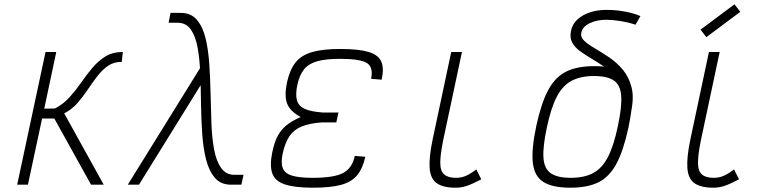

<svg xmlns="http://www.w3.org/2000/svg" viewBox="-20 -860 3640 894"><path d="M60 0 192 -618H242L186 -354L236 -355Q275 -375 304.5 -408Q334 -441 359 -477Q384 -513 411 -545Q438 -577 471.5 -597.5Q505 -618 552 -618L547 -572Q510 -572 483 -553.5Q456 -535 433 -505Q410 -475 388 -442Q366 -409 340 -379.5Q314 -350 279 -332L463 0H404L233 -308H176L110 0Z M1056 0Q1008 0 980.5 -32Q953 -64 939.5 -117.5Q926 -171 921.5 -238Q917 -305 916 -377Q915 -449 912.5 -516Q910 -583 900.5 -636.5Q891 -690 869 -722Q847 -754 807 -754H765L774 -800H822Q869 -800 896.5 -768Q924 -736 937 -682.5Q950 -629 954.5 -562Q959 -495 960.5 -423Q962 -351 964.5 -284Q967 -217 977 -163.5Q987 -110 1009.5 -78Q1032 -46 1072 -46H1114L1104 0ZM575 0 929 -571 932 -492 627 0Z M1436 14Q1352 14 1306 -1.5Q1260 -17 1247.5 -53.5Q1235 -90 1248 -152Q1257 -196 1272 -225Q1287 -254 1312.5 -275.5Q1338 -297 1380 -315Q1332 -341 1317.5 -376Q1303 -411 1316 -475Q1329 -535 1356 -569Q1383 -603 1433 -617.5Q1483 -632 1564 -632Q1649 -632 1695 -618.5Q1741 -605 1755 -574Q1769 -543 1757 -489L1708 -493Q1719 -547 1688.5 -566.5Q1658 -586 1563 -586Q1498 -586 1458 -575Q1418 -564 1396.5 -538Q1375 -512 1365 -467Q1355 -421 1362.5 -393.5Q1370 -366 1399 -353Q1428 -340 1484 -336H1556L1546 -290H1478Q1421 -286 1384.5 -271Q1348 -256 1327.5 -225.5Q1307 -195 1296 -144Q1287 -101 1297 -76.5Q1307 -52 1340.5 -42Q1374 -32 1437 -32Q1535 -32 1577.5 -54.5Q1620 -77 1632 -134L1681 -130Q1669 -75 1642.5 -43.5Q1616 -12 1567 1Q1518 14 1436 14Z M2102 14Q2043 14 2013.5 -7Q1984 -28 1980.5 -78Q1977 -128 1995 -213L2081 -618H2131L2044 -209Q2030 -141 2030 -102.5Q2030 -64 2048 -48Q2066 -32 2103 -32Q2127 -32 2147.5 -40.5Q2168 -49 2198 -71L2221 -25Q2179 -3 2153.5 5.5Q2128 14 2102 14Z M2636 14Q2553 14 2510.5 -12.5Q2468 -39 2461 -102Q2454 -165 2477 -273Q2500 -380 2532.5 -440.5Q2565 -501 2616 -526.5Q2667 -552 2747 -552Q2830 -552 2872.5 -525.5Q2915 -499 2922 -436.5Q2929 -374 2906 -265Q2883 -159 2850.5 -98Q2818 -37 2767 -11.5Q2716 14 2636 14ZM2637 -32Q2701 -32 2742.5 -54.5Q2784 -77 2811 -129.5Q2838 -182 2857 -273Q2876 -362 2872.5 -413Q2869 -464 2838.5 -485Q2808 -506 2746 -506Q2683 -506 2641 -483.5Q2599 -461 2572 -408.5Q2545 -356 2526 -265Q2507 -176 2510.5 -125Q2514 -74 2545 -53Q2576 -32 2637 -32ZM2870 -341Q2882 -396 2873 -435Q2864 -474 2842.5 -502Q2821 -530 2792 -550Q2763 -570 2733.5 -587.5Q2704 -605 2680 -622.5Q2656 -640 2644 -662.5Q2632 -685 2639 -717Q2648 -761 2693.5 -787.5Q2739 -814 2806 -814Q2848 -814 2890.5 -806Q2933 -798 2962 -785L2939 -745Q2906 -756 2868.5 -762Q2831 -768 2805 -768Q2758 -768 2725 -751.5Q2692 -735 2687 -709Q2682 -687 2701 -669.5Q2720 -652 2751 -634Q2782 -616 2817 -592.5Q2852 -569 2880 -535.5Q2908 -502 2920.5 -454Q2933 -406 2918 -337Z M3302 14Q3243 14 3213.5 -7Q3184 -28 3180.5 -78Q3177 -128 3195 -213L3281 -618H3331L3244 -209Q3230 -141 3230 -102.5Q3230 -64 3248 -48Q3266 -32 3303 -32Q3327 -32 3347.5 -40.5Q3368 -49 3398 -71L3421 -25Q3379 -3 3353.5 5.5Q3328 14 3302 14ZM3269 -687 3242 -722 3400 -840 3427 -805Z"/></svg>

Font: Victor Mono Thin
Style: Italic
Weight: 100
Italic angle: -12°
Monospace: yes
Designer: Rune Bjørnerås
Version: Version 1.561;gftools[0.9.30]